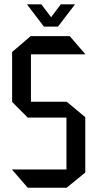

<svg xmlns="http://www.w3.org/2000/svg" viewBox="-20 -877 455 897"><path d="M124.6 -623.1V-708.3H305.6L378.4 -624.1V-623.1ZM109.4 0 36.6 -84.2V-85.2H290.4V0ZM109.4 -327.7 36.6 -400.8V-401.8H290.4V-327.7ZM36.6 -401.8V-634.1L123.6 -708.3H124.6V-401.8ZM290.4 0V-401.8H291.4L378.4 -329.6V-71L291.4 0ZM185.1 -752.8 106.6 -855.7V-856.7H173.2L245 -762ZM185.8 -752.8 264 -856.7H329.7V-855.7L250.9 -752.8Z"/></svg>

Font: Foldit Thin
Style: Regular
Weight: 100
Designer: Sophia Tai
Foundry: Sophia Tai
Version: Version 1.003